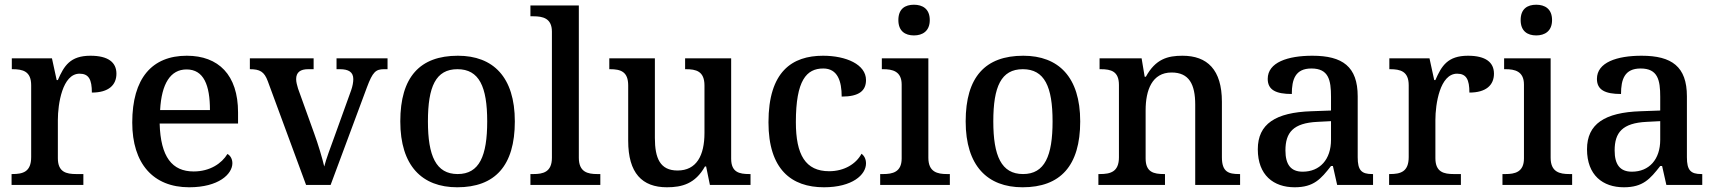

<svg xmlns="http://www.w3.org/2000/svg" viewBox="-20 -783 7267 813"><path d="M29 0H333V-46H303C261 -46 225 -54 225 -113V-275C225 -342 244 -471 317 -471C356 -471 369 -446 369 -391C440 -391 473 -423 473 -471C473 -519 438 -547 363 -547C277 -547 251 -504 225 -444H220L200 -536H30V-490H33C77 -490 112 -481 112 -422V-118C112 -55 77 -46 32 -46H29Z M781 10C906 10 964 -46 964 -92C964 -110 955 -125 943 -131C919 -91 869 -57 800 -57C709 -57 660 -118 656 -260H988V-307C988 -466 905 -547 771 -547C624 -547 540 -452 540 -264C540 -91 628 10 781 10ZM869 -317H658C664 -429 702 -489 770 -489C843 -489 869 -422 869 -317Z M1114 -439 1276 0H1380L1534 -414C1558 -478 1571 -490 1606 -490H1621V-536H1405V-490H1419C1456 -490 1476 -478 1476 -448C1476 -435 1473 -418 1467 -401L1396 -204C1381 -163 1360 -107 1353 -78C1345 -112 1327 -173 1310 -219L1242 -408C1238 -422 1234 -435 1234 -448C1234 -477 1252 -490 1285 -490H1308V-536H1038V-490C1080 -490 1099 -480 1114 -439Z M1916 10C2076 10 2160 -81 2160 -269C2160 -457 2068 -547 1919 -547C1758 -547 1675 -457 1675 -269C1675 -81 1767 10 1916 10ZM1918 -46C1826 -46 1792 -123 1792 -269C1792 -416 1825 -490 1917 -490C2009 -490 2043 -416 2043 -269C2043 -123 2010 -46 1918 -46Z M2226 0H2522V-46H2509C2469 -46 2431 -54 2431 -115V-760H2226V-714H2239C2278 -714 2317 -706 2317 -649V-115C2317 -54 2279 -46 2239 -46H2226Z M2804 10C2868 10 2924 -5 2965 -78H2970L2986 0H3158V-46H3153C3111 -46 3076 -53 3076 -111V-536H2881V-490H2884C2927 -490 2963 -482 2963 -421V-220C2963 -124 2929 -61 2849 -61C2775 -61 2753 -113 2753 -199V-536H2560V-490H2563C2608 -490 2640 -480 2640 -421V-187C2640 -50 2699 10 2804 10Z M3469 10C3589 10 3647 -43 3647 -91C3647 -109 3640 -123 3628 -132C3605 -89 3555 -58 3491 -58C3391 -58 3350 -127 3350 -266C3350 -443 3395 -493 3466 -493C3527 -493 3544 -439 3544 -374C3618 -374 3647 -399 3647 -444C3647 -510 3563 -547 3465 -547C3334 -547 3234 -480 3234 -265C3234 -66 3331 10 3469 10Z M3850 -633C3886 -633 3917 -651 3917 -698C3917 -746 3886 -763 3850 -763C3813 -763 3784 -746 3784 -698C3784 -651 3813 -633 3850 -633ZM3707 0H4002V-46H3990C3950 -46 3911 -54 3911 -115V-536H3714V-490H3720C3758 -490 3798 -482 3798 -425V-112C3798 -54 3759 -46 3720 -46H3707Z M4310 10C4470 10 4554 -81 4554 -269C4554 -457 4462 -547 4313 -547C4152 -547 4069 -457 4069 -269C4069 -81 4161 10 4310 10ZM4312 -46C4220 -46 4186 -123 4186 -269C4186 -416 4219 -490 4311 -490C4403 -490 4437 -416 4437 -269C4437 -123 4404 -46 4312 -46Z M4631 0H4913V-46H4909C4865 -46 4831 -54 4831 -112V-316C4831 -401 4858 -476 4941 -476C5015 -476 5041 -426 5041 -340V0H5231V-46H5227C5182 -46 5154 -55 5154 -117V-352C5154 -488 5092 -547 4987 -547C4924 -547 4873 -533 4832 -458H4827L4814 -536H4636V-490H4641C4685 -490 4718 -481 4718 -423V-117C4718 -55 4682 -46 4637 -46H4631Z M5462 10C5543 10 5573 -25 5616 -80H5624L5642 0H5794V-46H5790C5745 -46 5729 -62 5729 -117V-375C5729 -501 5665 -547 5537 -547C5433 -547 5348 -519 5348 -449C5348 -402 5383 -385 5450 -385C5450 -447 5465 -493 5533 -493C5606 -493 5616 -444 5616 -373V-315L5533 -312C5381 -307 5306 -258 5306 -151C5306 -41 5373 10 5462 10ZM5496 -56C5446 -56 5423 -86 5423 -146C5423 -222 5456 -262 5558 -267L5616 -270V-191C5616 -108 5569 -56 5496 -56Z M5862 0H6166V-46H6136C6094 -46 6058 -54 6058 -113V-275C6058 -342 6077 -471 6150 -471C6189 -471 6202 -446 6202 -391C6273 -391 6306 -423 6306 -471C6306 -519 6271 -547 6196 -547C6110 -547 6084 -504 6058 -444H6053L6033 -536H5863V-490H5866C5910 -490 5945 -481 5945 -422V-118C5945 -55 5910 -46 5865 -46H5862Z M6485 -633C6521 -633 6552 -651 6552 -698C6552 -746 6521 -763 6485 -763C6448 -763 6419 -746 6419 -698C6419 -651 6448 -633 6485 -633ZM6342 0H6637V-46H6625C6585 -46 6546 -54 6546 -115V-536H6349V-490H6355C6393 -490 6433 -482 6433 -425V-112C6433 -54 6394 -46 6355 -46H6342Z M6856 10C6937 10 6967 -25 7010 -80H7018L7036 0H7188V-46H7184C7139 -46 7123 -62 7123 -117V-375C7123 -501 7059 -547 6931 -547C6827 -547 6742 -519 6742 -449C6742 -402 6777 -385 6844 -385C6844 -447 6859 -493 6927 -493C7000 -493 7010 -444 7010 -373V-315L6927 -312C6775 -307 6700 -258 6700 -151C6700 -41 6767 10 6856 10ZM6890 -56C6840 -56 6817 -86 6817 -146C6817 -222 6850 -262 6952 -267L7010 -270V-191C7010 -108 6963 -56 6890 -56Z"/></svg>

Font: Noto Naskh Arabic UI Medium
Style: Regular
Weight: 500
Designer: Monotype Design Team, David Williams, Mohamad Dakak and Nizar Qandah
Foundry: Monotype Imaging Inc.
Version: Version 2.014